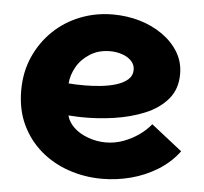

<svg xmlns="http://www.w3.org/2000/svg" viewBox="-45 -613 709 667"><g transform="rotate(5 309.0 -279.0)"><path d="M334 7Q273 7 217.5 -12Q162 -31 119.5 -67.5Q77 -104 52.5 -156Q28 -208 28 -275Q28 -339 51.5 -392Q75 -445 115.5 -484Q156 -523 209.5 -544Q263 -565 323 -565Q372 -565 416.5 -552Q461 -539 496.5 -514Q532 -489 552.5 -455Q573 -421 573 -379Q573 -326 543 -291Q513 -256 464.5 -236Q416 -216 358.5 -207.5Q301 -199 245 -200Q238 -200 228.5 -200.5Q219 -201 211 -201.5Q203 -202 199 -202Q205 -179 224.5 -160.5Q244 -142 274 -131Q304 -120 336 -120Q368 -120 397.5 -131Q427 -142 451 -159Q475 -176 492 -197L600 -112Q570 -72 527 -45.5Q484 -19 434.5 -6Q385 7 334 7ZM246 -311Q273 -311 302 -314Q331 -317 355.5 -324.5Q380 -332 395.5 -345.5Q411 -359 411 -380Q411 -397 399 -410Q387 -423 367 -430Q347 -437 324 -437Q284 -437 254 -418Q224 -399 208 -370.5Q192 -342 190 -313Q199 -312 214.5 -311.5Q230 -311 246 -311Z"/></g></svg>

Font: Parkinsans Light
Style: Bold
Weight: 700
Version: Version 1.000